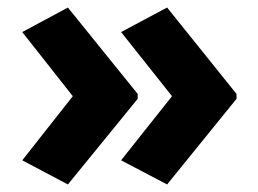

<svg xmlns="http://www.w3.org/2000/svg" viewBox="-20 -532 685 509"><path d="M607 -270 423 -43 301 -107 436 -277 301 -447 423 -512 607 -283ZM345 -270 160 -43 39 -107 173 -277 39 -447 160 -512 345 -283Z"/></svg>

Font: Noto Sans Malayalam ExtraBold
Style: Regular
Weight: 800
Designer: Jelle Bosma - Monotype Design Team
Foundry: Monotype Imaging Inc.
Version: Version 2.104; ttfautohint (v1.8.4.7-5d5b)